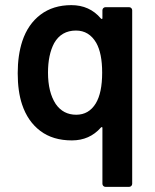

<svg xmlns="http://www.w3.org/2000/svg" viewBox="-20 -539 603 748"><path d="M379 -499Q379 -504 382.5 -507.5Q386 -511 391 -511H483Q488 -511 491.5 -507.5Q495 -504 495 -499V177Q495 182 491.5 185.5Q488 189 483 189H391Q386 189 382.5 185.5Q379 182 379 177V-40Q379 -43 378 -43.5Q377 -44 376 -44Q375 -44 373 -42Q329 8 260 8Q186 8 137 -29Q88 -66 66 -132Q49 -183 49 -254Q49 -324 67 -379Q89 -445 138 -482Q187 -519 258 -519Q329 -519 373 -467Q375 -465 376 -465Q377 -465 378 -465.5Q379 -466 379 -469ZM353 -136Q378 -177 378 -256Q378 -331 355 -372Q327 -420 276 -420Q219 -420 191 -371Q167 -326 167 -256Q167 -180 197 -134Q226 -92 277 -92Q326 -92 353 -136Z"/></svg>

Font: LinhAnh SemBd
Style: Regular
Weight: 600
Monospace: yes
Designer: Jeremy Tribby
Foundry: Tribby Type
Version: Version 1.408